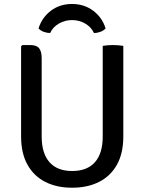

<svg xmlns="http://www.w3.org/2000/svg" viewBox="-20 -908 708 942"><path d="M585 -238.5Q585 -156 553.8 -100Q522.5 -44 466 -15.5Q409.5 13 333.5 13Q258.5 13 202.2 -15.5Q146 -44 114.8 -100Q83.5 -156 83.5 -238.5V-681L90 -687H128.5Q159.5 -687 172 -671.2Q184.5 -655.5 184.5 -622.5V-238.5Q184.5 -155.5 222.8 -112.2Q261 -69 334 -69Q407.5 -69 445.8 -112.2Q484 -155.5 484 -238.5V-683Q495.5 -685 508.5 -686Q521.5 -687 533 -687Q545 -687 559.2 -686Q573.5 -685 585 -683ZM498 -768.5Q488 -757.5 472.5 -751.8Q457 -746 441 -746Q427.5 -775.5 398 -792.5Q368.5 -809.5 333.5 -809.5Q298.5 -809.5 269 -792.5Q239.5 -775.5 226 -746Q210.5 -746 194.8 -751.8Q179 -757.5 169 -768.5Q185.5 -821.5 229.2 -855Q273 -888.5 333.5 -888.5Q393.5 -888.5 437.8 -855Q482 -821.5 498 -768.5Z"/></svg>

Font: Signika Negative Light
Style: Regular
Weight: 400
Version: Version 2.001